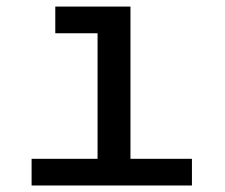

<svg xmlns="http://www.w3.org/2000/svg" viewBox="-20 -570 690 590"><path d="M77.1 0V-82H279.8V-467.8H149.9V-549.8H380.9V-82H569.8V0Z"/></svg>

Font: Azeret Mono
Style: Regular
Weight: 400
Designer: Martin Vácha
Foundry: Displaay
Version: Version 1.002